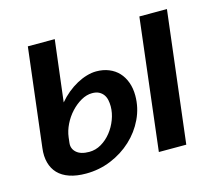

<svg xmlns="http://www.w3.org/2000/svg" viewBox="-80 -611 821 720"><g transform="rotate(-15 330.0 -251.0)"><path d="M623 -510 561.5 0H455L516 -510ZM187.5 -510 158.5 -272Q174 -290.5 192.2 -305.5Q210.5 -320.5 229.8 -331Q249 -341.5 268.5 -347.2Q288 -353 306 -353Q333 -353 355 -344Q377 -335 392.2 -318.8Q407.5 -302.5 416 -279.2Q424.5 -256 424.5 -227.5Q424.5 -180 404.2 -137.5Q384 -95 349.2 -62.8Q314.5 -30.5 268.5 -11.5Q222.5 7.5 171 7.5Q134 7.5 107 -1.8Q80 -11 63.2 -28.5Q46.5 -46 39.8 -71Q33 -96 37 -127.5L83 -510ZM140 -119.5Q137.5 -97.5 154 -82.8Q170.5 -68 203.5 -68Q228.5 -68 250.5 -81Q272.5 -94 289 -114.8Q305.5 -135.5 315.2 -161.2Q325 -187 325 -212.5Q325 -225.5 322.5 -237.2Q320 -249 313.5 -258Q307 -267 296.5 -272.5Q286 -278 270 -278Q248.5 -278 227 -265.8Q205.5 -253.5 187.5 -234Q169.5 -214.5 157.5 -190Q145.5 -165.5 142.5 -141Z"/></g></svg>

Font: Lato Semibold
Style: Italic
Weight: 600
Italic angle: -7°
Designer: Lukasz Dziedzic
Foundry: tyPoland Lukasz Dziedzic
Version: Version 2.006; 2014-01-15